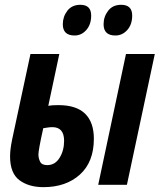

<svg xmlns="http://www.w3.org/2000/svg" viewBox="-20 -770 665 800"><path d="M161.1 9.8Q99.6 9.8 60.8 -19.3Q22 -48.3 22 -118.2Q22 -131.8 23.9 -148.9Q25.9 -166 30.8 -189.9L106.9 -544.9H227.1L181.2 -329.1Q194.3 -332 223.1 -332Q298.3 -332 334.7 -296.1Q371.1 -260.3 371.1 -191.9Q371.1 -95.2 313 -42.7Q254.9 9.8 161.1 9.8ZM389.2 0 504.9 -544.9H625L508.8 0ZM176.8 -82Q209.5 -82 228.3 -112.5Q247.1 -143.1 247.1 -183.1Q247.1 -240.2 198.2 -240.2Q189.9 -240.2 179.9 -238.8Q169.9 -237.3 160.2 -235.8Q149.4 -187 144.8 -161.4Q140.1 -135.7 140.1 -126Q140.1 -110.4 147.2 -96.2Q154.3 -82 176.8 -82ZM460.9 -622.1Q411.6 -622.1 411.6 -668.9Q411.6 -700.7 430.7 -725.3Q449.7 -750 484.9 -750Q530.8 -750 530.8 -705.1Q530.8 -668 510.3 -645Q489.7 -622.1 460.9 -622.1ZM291 -622.1Q241.7 -622.1 241.7 -668.9Q241.7 -700.7 260.7 -725.3Q279.8 -750 314.9 -750Q359.9 -750 359.9 -705.1Q359.9 -668 339.6 -645Q319.3 -622.1 291 -622.1Z"/></svg>

Font: Open Sans Condensed
Style: Bold Italic
Weight: 700
Width: 3
Italic angle: -12°
Designer: Monotype Design Team
Foundry: Monotype Imaging Inc.
Version: Version 3.003; ttfautohint (v1.8.4)